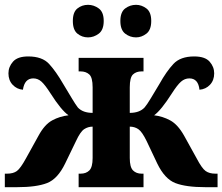

<svg xmlns="http://www.w3.org/2000/svg" viewBox="-25 -776 922 796"><path d="M-5 0H46Q126 0 170 -17Q214 -34 245 -98L290 -191Q308 -230 324 -240.5Q340 -251 359 -251V-121Q359 -83 345.5 -69.5Q332 -56 309 -56H301V0H570V-56H562Q540 -56 526.5 -69.5Q513 -83 513 -121V-251Q533 -251 548.5 -240.5Q564 -230 583 -191L627 -98Q658 -34 702 -17Q746 0 826 0H877V-56H868Q843 -56 827.5 -67Q812 -78 790 -120L738 -214Q712 -260 680.5 -277Q649 -294 614 -298Q643 -319 687 -388Q710 -424 725.5 -437.5Q741 -451 760 -451Q797 -451 802 -404Q828 -406 845.5 -424.5Q863 -443 863 -472Q863 -499 844 -520.5Q825 -542 780 -542Q723 -542 694 -511Q665 -480 636 -428Q613 -390 599 -366.5Q585 -343 574 -330Q553 -308 513 -308V-414Q513 -455 526.5 -467.5Q540 -480 562 -480H570V-536H301V-480H309Q331 -480 345 -467.5Q359 -455 359 -414V-308Q319 -308 298 -330Q288 -343 274 -366.5Q260 -390 237 -428Q207 -480 178.5 -511Q150 -542 92 -542Q48 -542 29 -520.5Q10 -499 10 -472Q10 -443 27.5 -424.5Q45 -406 70 -404Q77 -451 113 -451Q132 -451 147 -437.5Q162 -424 185 -388Q229 -319 259 -298Q223 -294 191.5 -277Q160 -260 135 -214L83 -120Q60 -78 45 -67Q30 -56 4 -56H-5ZM539 -621Q562 -621 582 -636.5Q602 -652 602 -689Q602 -726 582 -741Q562 -756 539 -756Q514 -756 494 -741Q474 -726 474 -689Q474 -652 494 -636.5Q514 -621 539 -621ZM340 -621Q364 -621 384.5 -636.5Q405 -652 405 -689Q405 -726 384.5 -741Q364 -756 340 -756Q315 -756 296 -741Q277 -726 277 -689Q277 -652 296 -636.5Q315 -621 340 -621Z"/></svg>

Font: Noto Serif SemiCondensed Extra
Style: Regular
Weight: 800
Width: 4
Designer: Monotype Design Team
Foundry: Monotype Imaging Inc.
Version: Version 1.002